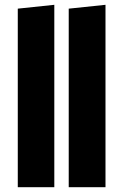

<svg xmlns="http://www.w3.org/2000/svg" viewBox="-20 -779 513 799"><path d="M206 -759 54 -743V0H206ZM419 -759 266 -743V0H419Z"/></svg>

Font: Fira Sans ExtraBold
Style: Regular
Weight: 800
Designer: bBox Type GmbH & Carrois Corporate GbR & Edenspiekermann AG
Foundry: bBox Type GmbH & Carrois Corporate GbR & Edenspiekermann AG
Version: Version 4.300;PS 004.300;hotconv 1.0.88;makeotf.lib2.5.64775